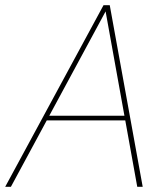

<svg xmlns="http://www.w3.org/2000/svg" viewBox="-28 -720 649 740"><path d="M-8 0 371 -700H395L522 0H501L379 -676L14 0ZM136 -256 149 -274H465L470 -256Z"/></svg>

Font: DM Sans 24pt Thin
Style: Italic
Weight: 250
Italic angle: -10°
Designer: Colophon Foundry, Jonny Pinhorn
Foundry: Colophon Foundry
Version: Version 4.004;gftools[0.9.30]